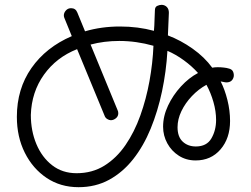

<svg xmlns="http://www.w3.org/2000/svg" viewBox="-20 -685 1040 797"><path d="M306 92Q231 92 173.5 53.5Q116 15 83 -51Q50 -117 50 -200Q50 -316 110.5 -402.5Q171 -489 278 -535L247 -611Q246 -613 245.5 -616Q245 -619 245 -621Q245 -632 253.5 -641.5Q262 -651 275 -651Q294 -651 301 -633L333 -555Q401 -575 478 -575Q553 -575 619 -557Q621 -579 621.5 -604Q622 -629 623 -642Q623 -656 632.5 -660.5Q642 -665 652 -665Q665 -664 673 -655.5Q681 -647 681 -632L677 -538Q730 -518 779.5 -483Q829 -448 861 -404Q871 -406 884 -406Q897 -406 909.5 -404.5Q922 -403 928 -401Q943 -398 947.5 -387.5Q952 -377 950 -366Q944 -343 920 -343Q915 -343 909 -344.5Q903 -346 896 -347Q913 -314 924 -270Q935 -226 935 -183Q935 -111 895.5 -65Q856 -19 792 -19Q753 -19 722.5 -38.5Q692 -58 674.5 -90Q657 -122 657 -159Q657 -203 677.5 -246.5Q698 -290 731 -326Q764 -362 802 -382Q777 -410 743.5 -434.5Q710 -459 675 -474Q670 -388 652.5 -305.5Q635 -223 605.5 -151Q576 -79 533 -24.5Q490 30 433.5 61Q377 92 306 92ZM298 34Q363 34 413.5 2.5Q464 -29 501 -83Q538 -137 562.5 -205.5Q587 -274 600.5 -348.5Q614 -423 617 -495Q546 -515 475 -515Q412 -515 356 -500L468 -228Q471 -222 471 -215Q471 -202 461 -194Q451 -186 440 -186Q433 -186 425 -191Q417 -196 414 -205L300 -481Q214 -447 162.5 -375Q111 -303 108 -208Q108 -142 131 -87Q154 -32 196.5 1Q239 34 298 34ZM793 -77Q838 -77 857.5 -110.5Q877 -144 877 -187Q877 -223 866 -261.5Q855 -300 837 -333Q804 -315 776.5 -286Q749 -257 733 -223.5Q717 -190 717 -157Q717 -117 738.5 -97Q760 -77 793 -77Z"/></svg>

Font: Hachi Maru Pop
Style: Regular
Weight: 400
Designer: Nontynet
Foundry: Nontynet
Version: Version 1.300